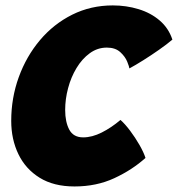

<svg xmlns="http://www.w3.org/2000/svg" viewBox="-20 -683 658 710"><path d="M518 -99Q468.5 -54.5 402.5 -24Q336.5 6.5 255.5 6.5Q178.5 6.5 126.5 -25.8Q74.5 -58 48 -113Q21.5 -168 21.5 -236Q21.5 -321 49.5 -398Q77.5 -475 128 -534.8Q178.5 -594.5 247.2 -628.8Q316 -663 397 -663Q447 -663 492.2 -649.2Q537.5 -635.5 570.5 -607.2Q603.5 -579 617.5 -536.5Q597.5 -519.5 568.2 -499Q539 -478.5 509.5 -460Q480 -441.5 458.5 -430Q458 -436 450.5 -454.8Q443 -473.5 424.8 -490.2Q406.5 -507 375 -507Q340.5 -507 312 -486.2Q283.5 -465.5 263 -431.5Q242.5 -397.5 231.8 -357Q221 -316.5 221 -276.5Q221 -232 236.2 -203.5Q251.5 -175 287.5 -175Q320.5 -175 356.2 -193Q392 -211 425.5 -239.5Q442 -225 461 -199.8Q480 -174.5 495.8 -147Q511.5 -119.5 518 -99Z"/></svg>

Font: Grandstander ExtraBold
Style: Italic
Weight: 800
Italic angle: -15°
Designer: Tyler Finck
Foundry: Etcetera Type Co
Version: Version 1.200; ttfautohint (v1.8.3)